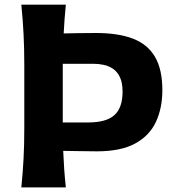

<svg xmlns="http://www.w3.org/2000/svg" viewBox="-20 -809 757 829"><path d="M251 -280.3V-533.6H383.6Q405.9 -533.6 428.1 -528.9Q450.2 -524.2 468.7 -511.5Q487.1 -498.7 498.1 -475Q509.2 -451.4 509.2 -413.7Q509.2 -343.5 473.9 -311.9Q438.6 -280.3 361 -280.3ZM72.1 0H264.3Q259.9 -40.5 257.2 -78.8Q254.5 -117.1 252.9 -157.6Q284.4 -157.3 324.4 -156.5Q364.4 -155.6 398.6 -155.6Q501.6 -155.6 563.7 -189.4Q625.7 -223.2 653.4 -283Q681 -342.7 681 -419.6Q681 -509.6 649.1 -563.8Q617.1 -618.1 553.6 -642.3Q490.1 -666.5 394.8 -666.5Q352.4 -666.5 317.5 -665.9Q282.6 -665.2 255 -664.7Q256.6 -695.6 258.8 -726.3Q261 -757 264.3 -788.8H72.1Q78.6 -723.6 81.7 -662.4Q84.9 -601.3 84.9 -525.1V-257.9Q84.9 -183.8 81.7 -123.8Q78.6 -63.9 72.1 0Z"/></svg>

Font: Pinar-VF-FD
Style: Regular
Weight: 300
Designer: Amin Abedi
Version: Version 3.0